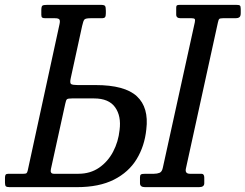

<svg xmlns="http://www.w3.org/2000/svg" viewBox="-58 -770 1010 790"><path d="M838.5 -677 707 -77Q702 -55 723.5 -55H771Q782.5 -55 782.5 -39V-16Q782.5 0 761 0H538.5Q518 0 518 -16V-41Q518 -49 521.8 -52Q525.5 -55 540 -55H575.5Q588.5 -55 598.5 -59Q608.5 -63 612 -80L743.5 -678Q745.5 -687.5 743.5 -691.2Q741.5 -695 730.5 -695H685Q667 -695 667 -710V-737Q667 -747 671 -748.5Q675 -750 683.5 -750H914Q925.5 -750 929 -747.2Q932.5 -744.5 932.5 -733V-716Q932.5 -703 926.8 -699Q921 -695 912 -695H859.5Q847.5 -695 844.2 -692Q841 -689 838.5 -677ZM38.5 -55Q47.5 -55 50.8 -57.2Q54 -59.5 56 -68L187 -671Q190 -685 186.2 -690Q182.5 -695 167.5 -695H129Q119.5 -695 115.8 -697.5Q112 -700 112 -709V-727Q112 -743.5 116.5 -746.8Q121 -750 136.5 -750H356Q371 -750 374.2 -745.5Q377.5 -741 377.5 -726V-715Q377.5 -703.5 374.2 -699.2Q371 -695 359.5 -695H314.5Q294 -695 289.2 -689.5Q284.5 -684 280 -663.5L233 -448Q228.5 -428 234.8 -424Q241 -420 262 -420H335Q455.5 -420 505.2 -373.8Q555 -327.5 544 -237.5Q537 -169 504.2 -115.2Q471.5 -61.5 410.8 -30.8Q350 0 258.5 0H-18.5Q-29.5 0 -33.5 -3.2Q-37.5 -6.5 -37.5 -18V-38.5Q-37.5 -47.5 -34.8 -51.2Q-32 -55 -23 -55ZM238 -365Q222 -365 217.8 -361.8Q213.5 -358.5 210.5 -343L151.5 -74.5Q147 -55 164 -55H264.5Q313.5 -55 349.8 -80Q386 -105 407.5 -146Q429 -187 434 -235Q441.5 -292.5 415.5 -328.8Q389.5 -365 329 -365Z"/></svg>

Font: Besley* Narrow
Style: Italic
Weight: 400
Width: 4
Italic angle: -13°
Designer: Owen Earl
Foundry: indestructible type*
Version: Version 3.000; ttfautohint (v1.8.3)